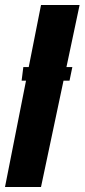

<svg xmlns="http://www.w3.org/2000/svg" viewBox="-38 -743 336 763"><path d="M249.5 -476.6 238.3 -422.4H214.4L125 0H-18.1L65.4 -422.4H47.9L54.7 -476.6H76.2L125 -723.1H278.3L226.1 -476.6Z"/></svg>

Font: Flanker
Style: Bold Italic
Weight: 700
Italic angle: -12°
Designer: Flanker
Version: Version 2.000